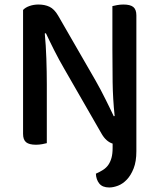

<svg xmlns="http://www.w3.org/2000/svg" viewBox="-20 -634 705 849"><path d="M404 134Q422 126 436 117Q450 108 459 95Q468 82 473 64Q478 46 478 20V1Q449 -8 429 -43L264 -330Q253 -349 241.5 -370Q230 -391 219.5 -412Q209 -433 199.5 -452.5Q190 -472 183 -487L178 -486Q183 -434 185 -374.5Q187 -315 187 -262V-1Q180 1 166.5 3.5Q153 6 139 6Q109 6 95.5 -5Q82 -16 82 -42V-590Q92 -601 110.5 -607.5Q129 -614 150 -614Q178 -614 199 -604Q220 -594 237 -565L403 -277Q414 -258 425 -237Q436 -216 446.5 -195Q457 -174 466.5 -154.5Q476 -135 483 -120L487 -121Q479 -197 478 -271.5Q477 -346 477 -417V-607Q485 -609 498 -611.5Q511 -614 526 -614Q556 -614 569.5 -603Q583 -592 583 -566V35Q583 80 571 110.5Q559 141 541 160Q523 179 502 187Q481 195 463 195Q433 195 419 177.5Q405 160 404 134Z"/></svg>

Font: Baloo 2 Medium
Style: Regular
Weight: 500
Designer: Sarang Kulkarni and Ek Type
Foundry: Ek Type
Version: Version 1.640;hotconv 1.0.111;makeotfexe 2.5.65597; ttfautoh